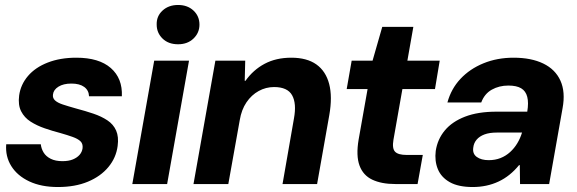

<svg xmlns="http://www.w3.org/2000/svg" viewBox="-20 -740 2319 772"><path d="M213 12Q146 12 98 -10.5Q50 -33 25.5 -72Q1 -111 5 -160H144Q146 -142 155.5 -126.5Q165 -111 184 -101.5Q203 -92 231 -92Q256 -92 273 -99Q290 -106 300 -117.5Q310 -129 312 -144Q314 -162 303.5 -172Q293 -182 272 -189.5Q251 -197 223 -205Q192 -213 160 -224Q128 -235 103 -251Q78 -267 65 -292.5Q52 -318 57 -356Q63 -400 92.5 -434.5Q122 -469 172 -488.5Q222 -508 287 -508Q378 -508 425.5 -466.5Q473 -425 470 -353H338Q337 -377 318.5 -390.5Q300 -404 267 -404Q235 -404 215 -391.5Q195 -379 193 -360Q191 -346 201 -336.5Q211 -327 232 -320Q253 -313 285 -304Q323 -294 355.5 -283Q388 -272 412 -256Q436 -240 447 -215Q458 -190 453 -153Q447 -106 416 -68.5Q385 -31 333.5 -9.5Q282 12 213 12Z M512 0 600 -496H740L652 0ZM696 -562Q657 -562 633.5 -585Q610 -608 610 -641Q609 -675 633.5 -697.5Q658 -720 696 -720Q734 -720 758 -697.5Q782 -675 782 -641Q782 -608 758 -585Q734 -562 696 -562Z M758 0 846 -496H966L964 -415H967Q998 -459 1044 -483.5Q1090 -508 1151 -508Q1214 -508 1252 -481Q1290 -454 1303.5 -402.5Q1317 -351 1304 -277L1255 0H1116L1162 -264Q1173 -324 1154.5 -357Q1136 -390 1082 -390Q1049 -390 1020 -374Q991 -358 971 -328.5Q951 -299 944 -257L898 0Z M1570 0Q1514 0 1477 -17.5Q1440 -35 1425.5 -74.5Q1411 -114 1422 -179L1458 -382H1374L1394 -496H1478L1517 -632H1642L1618 -496H1748L1729 -382H1598L1562 -178Q1556 -143 1568.5 -130Q1581 -117 1615 -117H1680L1659 0Z M1881 12Q1823 12 1788.5 -7.5Q1754 -27 1740.5 -60Q1727 -93 1732 -133Q1739 -180 1768.5 -215.5Q1798 -251 1850 -271Q1902 -291 1976 -291H2100Q2106 -327 2100 -350.5Q2094 -374 2075.5 -385Q2057 -396 2024 -396Q1987 -396 1957.5 -379.5Q1928 -363 1915 -328H1779Q1794 -383 1831.5 -423Q1869 -463 1924 -485.5Q1979 -508 2045 -508Q2116 -508 2164.5 -484.5Q2213 -461 2233.5 -415.5Q2254 -370 2242 -305L2188 0H2071L2070 -76H2067Q2049 -54 2028.5 -37.5Q2008 -21 1984.5 -10Q1961 1 1935 6.5Q1909 12 1881 12ZM1945 -96Q1971 -96 1992.5 -104.5Q2014 -113 2031 -128.5Q2048 -144 2060 -164Q2072 -184 2079 -207H1978Q1948 -207 1928 -199.5Q1908 -192 1896.5 -178.5Q1885 -165 1883 -147Q1879 -122 1897 -109Q1915 -96 1945 -96Z"/></svg>

Font: DM Sans 36pt ExtraBold
Style: Italic
Weight: 800
Italic angle: -10°
Designer: Colophon Foundry, Jonny Pinhorn
Foundry: Colophon Foundry
Version: Version 4.004;gftools[0.9.30]